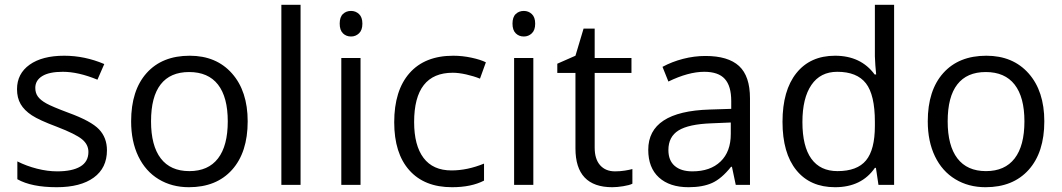

<svg xmlns="http://www.w3.org/2000/svg" viewBox="-20 -780 4482 810"><path d="M431.2 -146Q431.2 -71.3 375.5 -30.8Q319.8 9.8 219.2 9.8Q112.8 9.8 53.2 -23.9V-99.1Q91.8 -79.6 136 -68.4Q180.2 -57.1 221.2 -57.1Q284.7 -57.1 318.8 -77.4Q353 -97.7 353 -139.2Q353 -170.4 325.9 -192.6Q298.8 -214.8 220.2 -245.1Q145.5 -272.9 114 -293.7Q82.5 -314.5 67.1 -340.8Q51.8 -367.2 51.8 -403.8Q51.8 -469.2 105 -507.1Q158.2 -544.9 251 -544.9Q337.4 -544.9 419.9 -509.8L391.1 -443.8Q310.5 -477.1 245.1 -477.1Q187.5 -477.1 158.2 -459Q128.9 -440.9 128.9 -409.2Q128.9 -387.7 139.9 -372.6Q150.9 -357.4 175.3 -343.8Q199.7 -330.1 269 -304.2Q364.3 -269.5 397.7 -234.4Q431.2 -199.2 431.2 -146Z M1024.9 -268.1Q1024.9 -137.2 959 -63.7Q893.1 9.8 776.9 9.8Q705.1 9.8 649.4 -23.9Q593.8 -57.6 563.5 -120.6Q533.2 -183.6 533.2 -268.1Q533.2 -398.9 598.6 -471.9Q664.1 -544.9 780.3 -544.9Q892.6 -544.9 958.7 -470.2Q1024.9 -395.5 1024.9 -268.1ZM617.2 -268.1Q617.2 -165.5 658.2 -111.8Q699.2 -58.1 778.8 -58.1Q858.4 -58.1 899.7 -111.6Q940.9 -165 940.9 -268.1Q940.9 -370.1 899.7 -423.1Q858.4 -476.1 777.8 -476.1Q698.2 -476.1 657.7 -423.8Q617.2 -371.6 617.2 -268.1Z M1248 0H1167V-759.8H1248Z M1501 0H1419.9V-535.2H1501ZM1413.1 -680.2Q1413.1 -708 1426.8 -720.9Q1440.4 -733.9 1460.9 -733.9Q1480.5 -733.9 1494.6 -720.7Q1508.8 -707.5 1508.8 -680.2Q1508.8 -652.8 1494.6 -639.4Q1480.5 -626 1460.9 -626Q1440.4 -626 1426.8 -639.4Q1413.1 -652.8 1413.1 -680.2Z M1886.7 9.8Q1770.5 9.8 1706.8 -61.8Q1643.1 -133.3 1643.1 -264.2Q1643.1 -398.4 1707.8 -471.7Q1772.5 -544.9 1892.1 -544.9Q1930.7 -544.9 1969.2 -536.6Q2007.8 -528.3 2029.8 -517.1L2004.9 -448.2Q1978 -459 1946.3 -466.1Q1914.6 -473.1 1890.1 -473.1Q1727.1 -473.1 1727.1 -265.1Q1727.1 -166.5 1766.8 -113.8Q1806.6 -61 1884.8 -61Q1951.7 -61 2022 -89.8V-18.1Q1968.3 9.8 1886.7 9.8Z M2230 0H2148.9V-535.2H2230ZM2142.1 -680.2Q2142.1 -708 2155.8 -720.9Q2169.4 -733.9 2189.9 -733.9Q2209.5 -733.9 2223.6 -720.7Q2237.8 -707.5 2237.8 -680.2Q2237.8 -652.8 2223.6 -639.4Q2209.5 -626 2189.9 -626Q2169.4 -626 2155.8 -639.4Q2142.1 -652.8 2142.1 -680.2Z M2574.7 -57.1Q2596.2 -57.1 2616.2 -60.3Q2636.2 -63.5 2647.9 -66.9V-4.9Q2634.8 1.5 2609.1 5.6Q2583.5 9.8 2563 9.8Q2407.7 9.8 2407.7 -153.8V-472.2H2331.1V-511.2L2407.7 -544.9L2441.9 -659.2H2488.8V-535.2H2644V-472.2H2488.8V-157.2Q2488.8 -108.9 2511.7 -83Q2534.7 -57.1 2574.7 -57.1Z M3084 0 3067.9 -76.2H3064Q3023.9 -25.9 2984.1 -8.1Q2944.3 9.8 2884.8 9.8Q2805.2 9.8 2760 -31.2Q2714.8 -72.3 2714.8 -147.9Q2714.8 -310.1 2974.1 -317.9L3064.9 -320.8V-354Q3064.9 -417 3037.8 -447Q3010.7 -477.1 2951.2 -477.1Q2884.3 -477.1 2799.8 -436L2774.9 -498Q2814.5 -519.5 2861.6 -531.7Q2908.7 -543.9 2956.1 -543.9Q3051.8 -543.9 3097.9 -501.5Q3144 -459 3144 -365.2V0ZM2900.9 -57.1Q2976.6 -57.1 3019.8 -98.6Q3063 -140.1 3063 -214.8V-263.2L2981.9 -259.8Q2885.3 -256.3 2842.5 -229.7Q2799.8 -203.1 2799.8 -147Q2799.8 -103 2826.4 -80.1Q2853 -57.1 2900.9 -57.1Z M3675.3 -71.8H3670.9Q3614.7 9.8 3502.9 9.8Q3397.9 9.8 3339.6 -62Q3281.2 -133.8 3281.2 -266.1Q3281.2 -398.4 3339.8 -471.7Q3398.4 -544.9 3502.9 -544.9Q3611.8 -544.9 3669.9 -465.8H3676.3L3672.9 -504.4L3670.9 -542V-759.8H3752V0H3686ZM3513.2 -58.1Q3596.2 -58.1 3633.5 -103.3Q3670.9 -148.4 3670.9 -249V-266.1Q3670.9 -379.9 3633.1 -428.5Q3595.2 -477.1 3512.2 -477.1Q3440.9 -477.1 3403.1 -421.6Q3365.2 -366.2 3365.2 -265.1Q3365.2 -162.6 3402.8 -110.4Q3440.4 -58.1 3513.2 -58.1Z M4385.7 -268.1Q4385.7 -137.2 4319.8 -63.7Q4253.9 9.8 4137.7 9.8Q4065.9 9.8 4010.3 -23.9Q3954.6 -57.6 3924.3 -120.6Q3894 -183.6 3894 -268.1Q3894 -398.9 3959.5 -471.9Q4024.9 -544.9 4141.1 -544.9Q4253.4 -544.9 4319.6 -470.2Q4385.7 -395.5 4385.7 -268.1ZM3978 -268.1Q3978 -165.5 4019 -111.8Q4060.1 -58.1 4139.6 -58.1Q4219.2 -58.1 4260.5 -111.6Q4301.8 -165 4301.8 -268.1Q4301.8 -370.1 4260.5 -423.1Q4219.2 -476.1 4138.7 -476.1Q4059.1 -476.1 4018.6 -423.8Q3978 -371.6 3978 -268.1Z"/></svg>

Font: f01972551
Style: Regular
Weight: 400
Foundry: Ascender Corporation
Version: Version 1.10